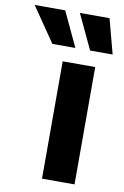

<svg xmlns="http://www.w3.org/2000/svg" viewBox="-199 -828 566 879"><g transform="rotate(10 84.5 -388.5)"><path d="M60.4 -545.5H211.6V0H60.4ZM31.2 -777.3 106.9 -615.8H0L-110.8 -777.3ZM99.4 -777.3H237.2L280.2 -615.8H175.4Z"/></g></svg>

Font: Inter P
Style: Bold
Weight: 700
Designer: Rasmus Andersson
Foundry: rsms
Version: Version 3.018;git-588b23468